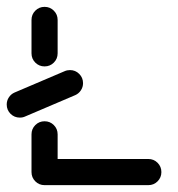

<svg xmlns="http://www.w3.org/2000/svg" viewBox="-20 -540 520 560"><path d="M110 0Q94.1 0 83 -11.1Q71.9 -22.2 71.9 -38.1V-148.1Q71.9 -164.1 83 -175.2Q94.1 -186.3 110 -186.3Q125.9 -186.3 137 -175.2Q148.1 -164.1 148.1 -148.1V-38.1Q148.1 -22.2 137 -11.1Q125.9 0 110 0ZM450.7 -38.1Q450.7 -22.2 439.6 -11.1Q428.5 0 412.6 0H110Q94.1 0 83 -11.1Q71.9 -22.2 71.9 -38.1Q71.9 -54.1 83 -65.2Q94.1 -76.3 110 -76.3H412.6Q428.5 -76.3 439.6 -65.2Q450.7 -54.1 450.7 -38.1ZM184.1 -335.6Q200 -335.6 211.1 -324.4Q222.2 -313.3 222.2 -297.4Q222.2 -285.9 215.9 -276.5Q209.6 -267 199.6 -262.6L53.7 -200.4Q46.7 -197 37.8 -197Q21.9 -197 10.7 -208.1Q-0.4 -219.3 -0.4 -235.2Q-0.4 -246.7 5.9 -256.1Q12.2 -265.6 22.2 -270L168.1 -332.2Q175.6 -335.6 184.1 -335.6ZM110 -346.3Q94.1 -346.3 83 -357.4Q71.9 -368.5 71.9 -384.4V-481.9Q71.9 -497.8 83 -508.9Q94.1 -520 110 -520Q125.9 -520 137 -508.9Q148.1 -497.8 148.1 -481.9V-384.4Q148.1 -368.5 137 -357.4Q125.9 -346.3 110 -346.3Z"/></svg>

Font: 26F Galaxy Sans
Style: Bold
Weight: 700
Designer: C₂₉H₂₅N₃O₅
Version: Version 1.100